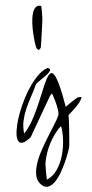

<svg xmlns="http://www.w3.org/2000/svg" viewBox="-85 -1205 746 1561"><g transform="rotate(-5 288.0 -424.5)"><path d="M185.5 288.1Q155.3 257.8 153.8 213.4Q152.3 168.9 168.9 117.7Q185.5 66.4 214.8 12.7Q244.1 -41 275.4 -91.3Q306.6 -141.6 333.5 -184.1Q360.4 -226.6 373 -253.9Q379.9 -269.5 376.5 -298.3Q373 -327.1 365.7 -356.9Q358.4 -386.7 350.1 -411.1Q341.8 -435.5 338.9 -441.4L322.3 -423.8L135.7 -101.6Q133.8 -99.6 127.4 -94.7Q121.1 -89.8 113.3 -85Q105.5 -80.1 97.2 -75.2Q88.9 -70.3 85 -68.4Q53.7 -55.7 38.6 -71.3Q23.4 -86.9 22.9 -121.6Q22.5 -156.2 33.7 -205.6Q44.9 -254.9 65.9 -309.6Q86.9 -364.3 115.2 -419.9Q143.6 -475.6 177.2 -522.9Q210.9 -570.3 247.6 -604.5Q284.2 -638.7 321.3 -650.4Q339.8 -644.5 340.3 -635.3Q340.8 -626 330.6 -614.7Q320.3 -603.5 303.2 -590.8Q286.1 -578.1 268.1 -565.9Q250 -553.7 234.9 -543Q219.7 -532.2 214.8 -524.4Q191.4 -472.7 166 -426.8Q140.6 -380.9 120.6 -335Q100.6 -289.1 89.8 -240.7Q79.1 -192.4 85 -135.7L101.6 -153.3Q137.7 -196.3 167 -252Q196.3 -307.6 220.7 -363.8Q245.1 -419.9 265.6 -471.2Q286.1 -522.5 303.7 -556.6Q321.3 -590.8 337.9 -602.5Q354.5 -614.3 370.6 -590.8Q386.7 -567.4 404.3 -502.9Q421.9 -438.5 441.4 -322.3Q446.3 -326.2 460.4 -336.4Q474.6 -346.7 490.7 -357.4Q506.8 -368.2 521.5 -377.4Q536.1 -386.7 542 -389.6Q546.9 -391.6 559.6 -391.6Q572.3 -391.6 576.2 -389.6Q572.3 -372.1 554.2 -349.1Q536.1 -326.2 515.1 -305.7Q494.1 -285.2 476.6 -270Q459 -254.9 458 -253.9Q458 -244.1 457.5 -224.6Q457 -205.1 455.6 -179.7Q454.1 -154.3 452.1 -127Q450.2 -99.6 448.2 -74.2Q446.3 -48.8 444.3 -29.3L441.4 0Q439.5 12.7 427.2 46.4Q415 80.1 396.5 122.1Q377.9 164.1 353.5 206.1Q329.1 248 301.8 275.9Q274.4 303.7 244.6 310.5Q214.8 317.4 185.5 288.1ZM237.3 119.1Q236.3 127 235.8 146Q235.4 165 235.4 186.5Q235.4 208 235.8 227.5Q236.3 247.1 237.3 253.9Q289.1 232.4 323.2 181.6Q357.4 130.9 375 68.8Q392.6 6.8 396 -57.6Q399.4 -122.1 389.6 -169.9Q361.3 -146.5 335.9 -111.8Q310.5 -77.1 290 -37.6Q269.5 2 255.9 43Q242.2 84 237.3 119.1ZM246.1 -817.4Q241.2 -831.1 236.8 -864.3Q232.4 -897.5 230 -938.5Q227.5 -979.5 229.5 -1022.5Q231.4 -1065.4 240.2 -1098.6Q249 -1131.8 267.1 -1149.4Q285.2 -1167 314.5 -1157.2Q314.5 -1151.4 314.9 -1136.7Q315.4 -1122.1 315.4 -1106Q315.4 -1089.8 314.9 -1075.2Q314.5 -1060.5 314.5 -1054.7Q312.5 -1038.1 309.6 -1014.2Q306.6 -990.2 302.7 -964.4Q298.8 -938.5 295.4 -912.6Q292 -886.7 288.6 -865.7Q285.2 -844.7 283.2 -831.5Q281.2 -818.4 280.3 -817.4L262.7 -800.8Z"/></g></svg>

Font: Over the Rainbow
Style: Regular
Weight: 400
Designer: Kimberly Geswein
Foundry: Kimberly Geswein
Version: Version 1.002 2010